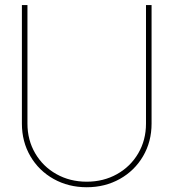

<svg xmlns="http://www.w3.org/2000/svg" viewBox="-20 -748 700 775"><path d="M68.4 -249V-727.5H90.8V-249Q90.8 -182.6 122.1 -129.2Q153.3 -75.7 207.8 -45.2Q262.2 -14.6 330.1 -14.6Q397.9 -14.6 452.4 -45.2Q506.8 -75.7 538.1 -129.2Q569.3 -182.6 569.3 -249V-727.5H591.8V-249Q591.8 -176.3 557.6 -117.7Q523.4 -59.1 463.6 -25.6Q403.8 7.8 330.1 7.8Q256.3 7.8 196.5 -25.6Q136.7 -59.1 102.5 -117.7Q68.4 -176.3 68.4 -249Z"/></svg>

Font: Intratopia Thin
Style: Regular
Weight: 100
Designer: Rasmus Andersson
Foundry: rsms
Version: Version 3.000;Glyphs 3.2.3 (3260)